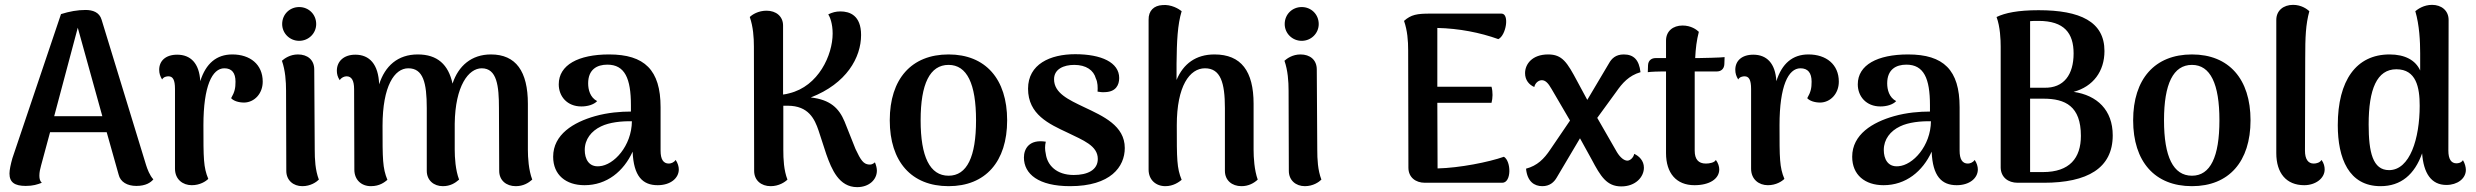

<svg xmlns="http://www.w3.org/2000/svg" viewBox="-20 -752 10186 790"><path d="M581 -73 398 -671C389 -702 361 -711 332 -711C299 -711 266 -705 231 -694L31 -101C24 -76 19 -53 19 -38C19 -2 40 13 86 13C116 13 134 7 152 0C145 -6 142 -16 142 -29C142 -43 145 -57 149 -71L186 -208H419L468 -34C475 -3 504 13 541 13C580 13 600 -1 611 -14C596 -30 586 -57 581 -73ZM203 -274 300 -638 401 -274Z M936 -528C871 -528 827 -491 804 -418C800 -492 764 -527 709 -527C661 -527 635 -501 635 -465C635 -450 639 -438 647 -425C653 -436 666 -438 673 -438C691 -438 700 -424 700 -386V-58C700 -14 732 10 769 10C803 10 827 -6 837 -16C817 -64 817 -100 817 -237C817 -398 853 -471 903 -471C934 -471 949 -452 949 -416C949 -390 946 -374 931 -348C941 -337 961 -330 985 -330C1027 -331 1061 -367 1061 -416C1061 -487 1009 -528 936 -528Z M1211 -584C1250 -584 1281 -615 1281 -653C1281 -693 1250 -723 1211 -723C1172 -723 1141 -693 1141 -653C1141 -615 1172 -584 1211 -584ZM1275 -136 1273 -466C1273 -506 1245 -528 1206 -528C1173 -528 1150 -511 1140 -502C1154 -462 1157 -417 1157 -379L1158 -49C1158 -10 1187 14 1224 14C1258 14 1282 -3 1292 -13C1277 -52 1275 -97 1275 -136Z M2152 -136V-325C2152 -458 2103 -528 2000 -528C1920 -528 1866 -481 1842 -408C1825 -486 1780 -528 1699 -528C1616 -528 1564 -480 1540 -405C1537 -488 1500 -527 1442 -527C1395 -527 1366 -500 1366 -461C1366 -448 1369 -435 1378 -422C1384 -433 1397 -438 1406 -438C1426 -438 1437 -422 1437 -385L1438 -54C1438 -12 1467 14 1506 14C1543 14 1563 -3 1574 -12C1554 -61 1554 -97 1554 -234C1554 -398 1603 -471 1660 -471C1721 -471 1736 -412 1736 -307V-49C1736 -10 1765 14 1802 14C1833 14 1853 1 1869 -13C1854 -52 1851 -104 1851 -136V-243C1853 -399 1908 -471 1962 -471C2025 -471 2033 -398 2033 -307L2034 -49C2034 -10 2063 14 2102 14C2133 14 2154 1 2170 -13C2155 -52 2152 -104 2152 -136Z M2760 -94C2753 -83 2740 -79 2732 -79C2709 -79 2698 -97 2698 -132V-311C2698 -464 2632 -528 2486 -528C2360 -528 2279 -485 2279 -405C2279 -355 2314 -314 2372 -314C2397 -314 2423 -321 2437 -336C2408 -351 2400 -383 2400 -409C2400 -466 2436 -486 2479 -486C2551 -486 2576 -429 2576 -319V-293C2534 -293 2481 -289 2428 -274C2340 -249 2256 -199 2256 -107C2256 -32 2309 10 2385 10C2477 10 2546 -47 2583 -128C2587 -27 2624 10 2686 10C2739 10 2773 -19 2773 -55C2773 -66 2769 -81 2760 -94ZM2446 -68C2402 -64 2386 -99 2386 -135C2386 -179 2413 -213 2453 -232C2488 -249 2538 -254 2580 -253C2579 -152 2506 -72 2446 -68Z M3580 -84C3571 -76 3563 -74 3555 -75C3533 -77 3522 -92 3500 -139L3455 -252C3432 -307 3396 -342 3316 -351C3463 -408 3523 -515 3523 -608C3523 -689 3476 -705 3438 -705C3419 -705 3405 -701 3388 -693C3395 -682 3406 -655 3406 -614C3406 -526 3348 -397 3227 -368C3220 -366 3211 -364 3202 -363V-647C3202 -685 3173 -708 3134 -708C3100 -708 3075 -692 3065 -682C3079 -642 3082 -598 3082 -560L3083 -49C3083 -10 3112 14 3151 14C3185 14 3210 -3 3220 -13C3205 -52 3203 -97 3203 -136V-317H3221C3307 -317 3332 -262 3348 -215L3380 -117C3402 -55 3432 18 3507 18C3555 18 3588 -12 3588 -50C3588 -60 3585 -72 3580 -84Z M3883 14C4035 14 4124 -87 4124 -257C4124 -427 4035 -528 3883 -528C3730 -528 3641 -427 3641 -257C3641 -87 3730 14 3883 14ZM3883 -29C3806 -29 3768 -107 3768 -257C3768 -407 3806 -485 3883 -485C3959 -485 3996 -407 3996 -257C3996 -107 3959 -29 3883 -29Z M4383 14C4550 14 4608 -66 4608 -143C4608 -235 4519 -274 4441 -311C4376 -342 4317 -369 4317 -426C4317 -468 4357 -485 4400 -485C4449 -485 4480 -463 4489 -429C4497 -413 4497 -392 4496 -375C4506 -373 4516 -372 4529 -373C4571 -375 4585 -402 4585 -431C4585 -495 4512 -529 4404 -529C4301 -529 4210 -488 4210 -387C4210 -281 4296 -242 4373 -206C4436 -175 4497 -153 4497 -98C4497 -52 4454 -32 4398 -32C4326 -32 4289 -73 4283 -119C4279 -136 4279 -152 4283 -169C4214 -180 4193 -139 4193 -104C4193 -36 4253 14 4383 14Z M5138 -136V-325C5138 -459 5087 -528 4977 -528C4901 -528 4849 -490 4821 -423V-490C4822 -582 4825 -650 4842 -706C4831 -715 4799 -735 4762 -731C4729 -729 4705 -709 4706 -670V-54C4706 -12 4736 14 4775 14C4808 14 4831 -3 4842 -12C4822 -61 4822 -97 4822 -237C4822 -398 4875 -471 4938 -471C5002 -471 5020 -412 5020 -307V-49C5020 -10 5049 14 5088 14C5118 14 5140 1 5155 -13C5141 -52 5138 -104 5138 -136Z M5336 -584C5375 -584 5406 -615 5406 -653C5406 -693 5375 -723 5336 -723C5297 -723 5266 -693 5266 -653C5266 -615 5297 -584 5336 -584ZM5400 -136 5398 -466C5398 -506 5370 -528 5331 -528C5298 -528 5275 -511 5265 -502C5279 -462 5282 -417 5282 -379L5283 -49C5283 -10 5312 14 5349 14C5383 14 5407 -3 5417 -13C5402 -52 5400 -97 5400 -136Z M6168 -107C6106 -85 5985 -61 5895 -59L5894 -329H6117C6122 -348 6123 -373 6117 -395H5894V-637C5983 -635 6070 -618 6145 -591C6177 -606 6192 -696 6158 -696H5864C5811 -696 5786 -692 5757 -666C5771 -626 5774 -584 5774 -545L5775 -62C5775 -23 5804 0 5843 0H6161C6200 0 6198 -89 6168 -107Z M6704 -119C6702 -105 6688 -91 6676 -91C6663 -91 6647 -103 6633 -126L6552 -267L6630 -374C6655 -410 6682 -441 6730 -455C6724 -506 6702 -528 6661 -528C6628 -528 6611 -511 6600 -491L6511 -341L6470 -417C6428 -496 6408 -528 6350 -528C6284 -528 6255 -488 6255 -451C6255 -422 6272 -403 6293 -394C6296 -409 6309 -422 6324 -422C6338 -422 6350 -411 6364 -386L6440 -256L6359 -137C6333 -98 6305 -70 6259 -58C6264 -5 6293 14 6326 14C6356 14 6374 -2 6385 -21L6481 -183L6529 -96C6566 -26 6591 15 6651 15C6710 15 6744 -24 6744 -62C6744 -91 6724 -110 6704 -119Z M6966 -513H6955C6957 -554 6961 -586 6970 -621C6961 -630 6938 -647 6903 -647C6864 -647 6835 -624 6835 -585V-513H6792C6776 -513 6762 -504 6761 -484L6760 -455C6773 -457 6807 -458 6820 -458H6835V-122C6835 -40 6877 10 6952 10C7014 10 7054 -16 7054 -55C7054 -66 7050 -81 7040 -94C7035 -83 7014 -79 6999 -79C6968 -79 6953 -97 6953 -132V-426V-458H7044C7061 -458 7074 -468 7075 -488L7076 -517C7066 -515 6976 -513 6966 -513Z M7421 -528C7356 -528 7312 -491 7289 -418C7285 -492 7249 -527 7194 -527C7146 -527 7120 -501 7120 -465C7120 -450 7124 -438 7132 -425C7138 -436 7151 -438 7158 -438C7176 -438 7185 -424 7185 -386V-58C7185 -14 7217 10 7254 10C7288 10 7312 -6 7322 -16C7302 -64 7302 -100 7302 -237C7302 -398 7338 -471 7388 -471C7419 -471 7434 -452 7434 -416C7434 -390 7431 -374 7416 -348C7426 -337 7446 -330 7470 -330C7512 -331 7546 -367 7546 -416C7546 -487 7494 -528 7421 -528Z M8105 -94C8098 -83 8085 -79 8077 -79C8054 -79 8043 -97 8043 -132V-311C8043 -464 7977 -528 7831 -528C7705 -528 7624 -485 7624 -405C7624 -355 7659 -314 7717 -314C7742 -314 7768 -321 7782 -336C7753 -351 7745 -383 7745 -409C7745 -466 7781 -486 7824 -486C7896 -486 7921 -429 7921 -319V-293C7879 -293 7826 -289 7773 -274C7685 -249 7601 -199 7601 -107C7601 -32 7654 10 7730 10C7822 10 7891 -47 7928 -128C7932 -27 7969 10 8031 10C8084 10 8118 -19 8118 -55C8118 -66 8114 -81 8105 -94ZM7791 -68C7747 -64 7731 -99 7731 -135C7731 -179 7758 -213 7798 -232C7833 -249 7883 -254 7925 -253C7924 -152 7851 -72 7791 -68Z M8512 -374C8593 -396 8639 -459 8639 -542C8639 -663 8539 -710 8368 -710C8283 -710 8230 -699 8195 -682C8210 -642 8212 -588 8212 -560V-62C8213 -23 8242 0 8282 0H8389C8569 0 8673 -60 8673 -195C8673 -299 8609 -360 8512 -374ZM8368 -666C8474 -666 8512 -615 8512 -532C8512 -445 8472 -389 8391 -391H8333V-665C8342 -666 8354 -666 8368 -666ZM8386 -44H8333V-346H8388C8478 -346 8542 -315 8542 -193C8542 -102 8496 -44 8386 -44Z M8999 14C9151 14 9240 -87 9240 -257C9240 -427 9151 -528 8999 -528C8846 -528 8757 -427 8757 -257C8757 -87 8846 14 8999 14ZM8999 -29C8922 -29 8884 -107 8884 -257C8884 -407 8922 -485 8999 -485C9075 -485 9112 -407 9112 -257C9112 -107 9075 -29 8999 -29Z M9461 10C9506 10 9545 -17 9545 -55C9545 -66 9542 -81 9532 -94C9526 -83 9511 -79 9500 -79C9477 -79 9464 -97 9464 -132L9465 -511C9465 -600 9467 -651 9482 -706C9472 -715 9449 -732 9415 -732C9376 -732 9346 -709 9346 -670V-122C9346 -40 9387 10 9461 10Z M10114 -93C10107 -82 10095 -80 10087 -80C10066 -80 10054 -97 10054 -132L10055 -670C10055 -709 10025 -732 9987 -732C9953 -732 9929 -715 9918 -706C9935 -648 9938 -581 9938 -533V-462C9919 -504 9876 -528 9812 -528C9675 -528 9599 -421 9599 -237C9599 -101 9644 14 9775 14C9859 14 9915 -34 9946 -121C9952 -40 9983 9 10046 9C10091 9 10126 -17 10126 -53C10126 -64 10122 -80 10114 -93ZM9810 -52C9743 -52 9726 -125 9726 -240C9726 -385 9760 -467 9840 -467C9922 -467 9936 -392 9936 -317C9936 -182 9896 -52 9810 -52Z"/></svg>

Font: Arima Koshi ExtraBold
Style: Regular
Weight: 800
Designer: Joana Correia and Natanael Gama
Foundry: NDISCOVER
Version: Version 1.019;PS 001.019;hotconv 1.0.88;makeotf.lib2.5.64775